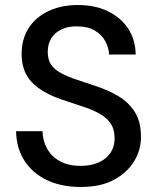

<svg xmlns="http://www.w3.org/2000/svg" viewBox="-20 -732 626 764"><path d="M301 12Q224 12 166.5 -15.5Q109 -43 77 -93Q45 -143 44 -210H149Q150 -172 167.5 -140.5Q185 -109 218.5 -90.5Q252 -72 301 -72Q343 -72 373.5 -86Q404 -100 420 -124.5Q436 -149 436 -181Q436 -219 419 -242.5Q402 -266 373 -281.5Q344 -297 306.5 -309Q269 -321 228 -335Q146 -363 106 -405.5Q66 -448 66 -517Q66 -576 93.5 -619.5Q121 -663 172 -687.5Q223 -712 291 -712Q359 -712 410 -687Q461 -662 490 -618Q519 -574 520 -515H414Q413 -542 399 -568Q385 -594 357 -610.5Q329 -627 288 -627Q254 -628 227 -616Q200 -604 185 -581Q170 -558 170 -526Q170 -494 183.5 -474.5Q197 -455 223 -441Q249 -427 283.5 -415.5Q318 -404 360 -390Q412 -373 452.5 -348.5Q493 -324 517 -285.5Q541 -247 541 -187Q541 -135 513.5 -90Q486 -45 433.5 -16.5Q381 12 301 12Z"/></svg>

Font: DM Sans 20pt Medium
Style: Regular
Weight: 500
Version: Version 4.004;gftools[0.9.30]